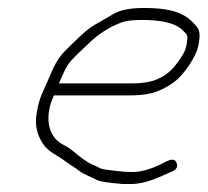

<svg xmlns="http://www.w3.org/2000/svg" viewBox="-20 -485 520 481"><path d="M127.7 -276C135.7 -294 142 -310.8 152.2 -325.8C157.1 -333 172.4 -348.4 197.9 -372C224.2 -398.4 252.8 -417.8 288.1 -430C297.7 -433.3 314.8 -435 339.3 -435C371.3 -435 416.5 -430.6 437.3 -409.5C450 -396.5 451.4 -397.7 447.6 -374C446.1 -364 442.2 -354.3 436 -345C418 -315.5 398.3 -296.5 377 -288C361.7 -280 337 -276 307.7 -276ZM115 -246H303C345.5 -246 376.9 -250.8 416.6 -279.7C437.6 -295 472.5 -341.8 477.6 -373.7C482.9 -407.2 480 -412.1 461.6 -430.5C433.5 -458.5 392.9 -465 340 -465C306.5 -465 281.3 -460 264.4 -450.1C251.8 -442.7 239.4 -435.4 226.8 -428.2C199.6 -415.3 171.5 -385.2 151.5 -366C128.2 -343.7 119.3 -329.4 103.5 -291.5C87.1 -252.3 78.6 -243.6 71.5 -199C67 -170.4 73.2 -144.5 90.1 -121.5C103.5 -103.2 123.6 -96.2 140.2 -83.5C153.4 -73.4 166.5 -66.4 178.3 -57.1C188.4 -48.6 211.6 -40.4 223.5 -33.8C229.7 -30.3 250.9 -27.1 287 -24H308.2C330.9 -24 358 -31.3 389.7 -46L412.3 -56C422.5 -60.8 426 -67.6 422.5 -76.5C416.7 -91.4 403.6 -84.5 379.8 -72C353.9 -60 331.2 -54 311.7 -54C286.4 -54 263.7 -57.9 245.5 -60C228.2 -62 228.8 -66.1 209.4 -73.9C197.9 -78.5 182.4 -90.3 159.3 -109.5C152.8 -114.5 146.1 -118.7 139.3 -122C109.9 -136.4 96.6 -168.2 102.9 -207.5C105.9 -226.7 110.5 -233.5 115 -246Z"/></svg>

Font: MewTooHand
Style: CondIta
Weight: 400
Designer: Mew Too, Robert Jablonski
Version: Version 0.77